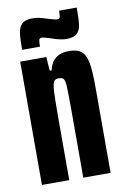

<svg xmlns="http://www.w3.org/2000/svg" viewBox="-80 -734 500 782"><g transform="rotate(-10 170.0 -343.5)"><path d="M29 -510H137L141 -453H149Q163 -518 232 -518Q267 -518 284 -503Q301 -488 307 -454Q313 -420 313 -354V0H200V-283Q200 -351 198.5 -376.5Q197 -402 191.5 -409Q186 -416 171 -416Q156 -416 150.5 -405Q145 -394 143.5 -362Q142 -330 142 -246V0H29ZM108 -675Q124 -675 137 -672Q150 -669 168 -663Q200 -653 209 -653Q217 -653 219 -660.5Q221 -668 221 -687H294Q294 -639 291 -616Q288 -593 274.5 -580.5Q261 -568 232 -568Q207 -568 174 -580Q168 -582 153 -586.5Q138 -591 131 -591Q123 -591 121 -583.5Q119 -576 119 -556H45Q45 -603 48.5 -626.5Q52 -650 65.5 -662.5Q79 -675 108 -675Z"/></g></svg>

Font: Saira Ultra Condensed ExtraBold
Style: Regular
Weight: 800
Width: 1
Designer: Hector Gatti with collaboration of the Omnibus-Type team
Foundry: Omnibus-Type
Version: Version 1.001; ttfautohint (v1.8)